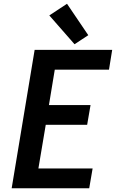

<svg xmlns="http://www.w3.org/2000/svg" viewBox="-20 -1000 616 1020"><path d="M42 0H454L472 -105H184L223 -337H443L461 -442H240L271 -630H559L576 -735H164ZM376 -765 449 -813 336 -980 242 -918Z"/></svg>

Font: Iosevka Sparkle
Style: Bold Italic
Weight: 700
Italic angle: -9°
Designer: Belleve Invis
Foundry: Belleve Invis
Version: Version 4.5.0; ttfautohint (v1.8.3)